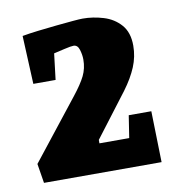

<svg xmlns="http://www.w3.org/2000/svg" viewBox="-62 -545 566 603"><g transform="rotate(-10 221.0 -243.5)"><path d="M31 0 21 -62 170 -251Q197 -285 208.5 -308.5Q220 -332 220 -360Q220 -375 215 -391.5Q210 -408 197 -408Q189 -408 167.5 -403Q146 -398 133 -395L123 -312H52L45 -466Q67 -470 96.5 -473.5Q126 -477 155.5 -480Q185 -483 208 -485Q231 -487 240 -487Q273 -487 306 -477Q339 -467 360.5 -442.5Q382 -418 382 -376Q382 -341 368.5 -308.5Q355 -276 329 -241L224 -103V-92H319L330 -163H402L406 0Z"/></g></svg>

Font: Grenze Gotisch ExtraBold
Style: Regular
Weight: 800
Designer: Renata Polastri
Foundry: Omnibus-Type
Version: Version 1.001